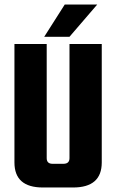

<svg xmlns="http://www.w3.org/2000/svg" viewBox="-20 -831 515 851"><path d="M288 -636H431V-111Q431 0 304 0H170Q44 0 44 -111V-636H187V-130Q187 -105 213 -105H261Q288 -105 288 -130ZM411 -811 288 -668H176L267 -811Z"/></svg>

Font: Teko SemiBold
Style: Regular
Weight: 600
Designer: Manushi Parikh, Jonny Pinhorn
Foundry: Indian Type Foundry
Version: Version 1.106;PS 1.0;hotconv 1.0.78;makeotf.lib2.5.61930; tt